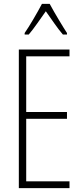

<svg xmlns="http://www.w3.org/2000/svg" viewBox="-20 -969 425 989"><path d="M236 -949H196C173 -905 131 -833 107 -799V-791H128C155 -822 190 -875 216 -911C244 -872 276 -823 304 -791H325V-799C309 -823 261 -902 236 -949ZM338 0V-35H115V-357H325V-392H115V-679H338V-714H77V0Z"/></svg>

Font: Noto Sans Sinhala ExtraCondensed ExtraLight
Style: Regular
Weight: 200
Width: 2
Designer: Jelle Bosma - Monotype Design Team
Foundry: Monotype Imaging Inc.
Version: Version 2.006